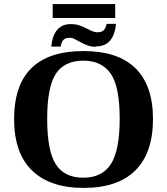

<svg xmlns="http://www.w3.org/2000/svg" viewBox="-20 -909 817 940"><path d="M211 -328V-327Q211 -171 253 -105Q295 -39 388 -39Q480 -39 523 -106Q566 -173 566 -328Q566 -483 523 -547Q479 -612 388 -612Q295 -612 253 -547Q211 -482 211 -328ZM49 -327V-325Q49 -659 389 -659Q558 -659 643 -575Q729 -491 729 -326Q729 -160 642 -74Q556 11 389 11Q224 11 136 -75Q49 -160 49 -327ZM238 -821V-889H544V-821ZM451 -682 448 -680Q425 -680 408 -687Q390 -694 375 -702Q365 -707 347 -717Q334 -724 322 -724Q302 -724 292 -715Q281 -706 277 -681H231Q242 -791 327 -791Q350 -791 368 -785Q383 -780 401 -771Q421 -761 430 -757Q444 -751 457 -751Q476 -751 487 -760Q497 -769 502 -792H548Q537 -682 451 -682Z"/></svg>

Font: Libra Serif Modern
Style: Bold
Weight: 700
Designer: Stefan Peev, Context Ltd
Foundry: Ascender Corporation
Version: Version 1.000